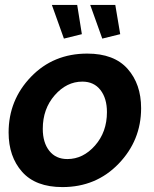

<svg xmlns="http://www.w3.org/2000/svg" viewBox="-20 -751 626 781"><path d="M191 -731H294L313 -612L240 -594ZM347 -731H449L469 -612L396 -594ZM15 -212Q15 -344 106 -438.5Q197 -533 335 -533Q444 -533 499 -471Q554 -409 554 -311Q554 -180 462.5 -85Q371 10 234 10Q125 10 70 -52Q15 -114 15 -212ZM415 -295Q415 -351 388.5 -385Q362 -419 315 -419Q251 -419 202.5 -363.5Q154 -308 154 -227Q154 -171 180.5 -137.5Q207 -104 254 -104Q318 -104 366.5 -159Q415 -214 415 -295Z"/></svg>

Font: Raleway-v4020
Style: Bold Italic
Weight: 700
Italic angle: -12°
Designer: Matt McInerney, Pablo Impallari, Rodrigo Fuenzalida
Foundry: Matt McInerney, Pablo Impallari, Rodrigo Fuenzalida
Version: Version 4.020;PS 004.020;hotconv 1.0.88;makeotf.lib2.5.64775